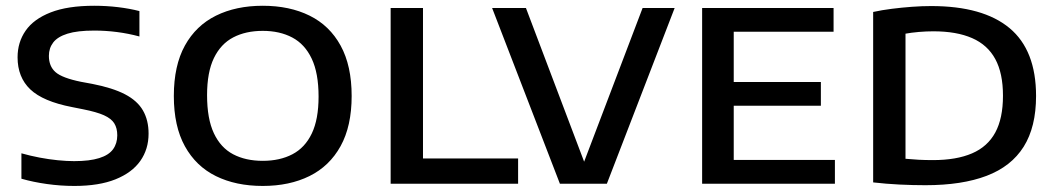

<svg xmlns="http://www.w3.org/2000/svg" viewBox="-20 -622 3574 650"><path d="M231.5 7.5Q185.5 7.5 139 1Q92.5 -5.5 52.5 -17V-103Q82.5 -94.5 114 -88.5Q145.5 -82.5 175.8 -79.5Q206 -76.5 231 -76.5Q283.5 -76.5 316 -86.8Q348.5 -97 362.8 -116.8Q377 -136.5 377 -164Q377 -188 367 -204.2Q357 -220.5 332 -231.8Q307 -243 261.5 -252L224 -259.5Q125.5 -278.5 82.5 -319.5Q39.5 -360.5 39.5 -428Q39.5 -479 66.8 -518.2Q94 -557.5 151.5 -580Q209 -602.5 299 -602.5Q340 -602.5 379.5 -597.8Q419 -593 452 -584.5V-498.5Q415 -508.5 376.5 -513.5Q338 -518.5 299 -518.5Q242 -518.5 208.5 -508Q175 -497.5 160.2 -478.2Q145.5 -459 145.5 -433Q145.5 -397.5 168 -377.8Q190.5 -358 254.5 -345L292.5 -338Q361.5 -324.5 403.2 -302.8Q445 -281 464 -248Q483 -215 483 -169.5Q483 -117 455 -77.2Q427 -37.5 371.2 -15Q315.5 7.5 231.5 7.5Z M869.5 7.5Q778.5 7.5 711 -25.8Q643.5 -59 606 -126.8Q568.5 -194.5 568.5 -297Q568.5 -400 606 -467.8Q643.5 -535.5 711.2 -569Q779 -602.5 869.5 -602.5Q960.5 -602.5 1028.2 -569Q1096 -535.5 1133.2 -467.5Q1170.5 -399.5 1170.5 -297Q1170.5 -195 1133 -127.2Q1095.5 -59.5 1027.8 -26Q960 7.5 869.5 7.5ZM869.5 -77.5Q927.5 -77.5 970 -99.8Q1012.5 -122 1035.5 -170Q1058.5 -218 1058.5 -295Q1058.5 -374.5 1035.2 -423.5Q1012 -472.5 969.5 -495Q927 -517.5 869.5 -517.5Q812 -517.5 769.8 -495.5Q727.5 -473.5 704.2 -425.5Q681 -377.5 681 -300Q681 -220 704 -171Q727 -122 769.2 -99.8Q811.5 -77.5 869.5 -77.5Z M1302.5 0V-595H1412V-85.5H1734V0Z M1875.5 0 1646 -595H1760.5L1969.5 -43H1945.5L2155.5 -595H2264L2034.5 0Z M2357 0V-595H2802V-514.5H2464V-80.5H2806.5V0ZM2417 -264V-344.5H2759V-264Z M3113 5Q3071 5 3025.2 2.8Q2979.5 0.5 2936 -4.5V-581.5Q2965.5 -588 2999.2 -592.2Q3033 -596.5 3067.2 -599Q3101.5 -601.5 3132.5 -601.5Q3308 -601.5 3397.8 -526.8Q3487.5 -452 3487.5 -297Q3487.5 -192 3445.5 -125.2Q3403.5 -58.5 3320.2 -26.8Q3237 5 3113 5ZM3138 -80Q3218 -80 3270.8 -102.8Q3323.5 -125.5 3349.5 -173.5Q3375.5 -221.5 3375.5 -298Q3375.5 -374 3349.5 -422Q3323.5 -470 3271 -493Q3218.5 -516 3140 -516Q3116 -516 3090.2 -513.8Q3064.5 -511.5 3045.5 -508V-84.5Q3066.5 -82.5 3089.5 -81.2Q3112.5 -80 3138 -80Z"/></svg>

Font: Encode Sans SC SemiExpanded Medium
Style: Regular
Weight: 500
Width: 6
Designer: Multiple Designers
Foundry: Impallari Type
Version: Version 3.002